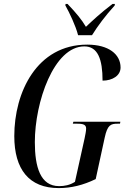

<svg xmlns="http://www.w3.org/2000/svg" viewBox="-20 -951 647 981"><path d="M379 -771H450C480 -819 517 -869 566 -923L567 -931H555C494 -885 452 -845 419 -814C397 -851 371 -883 325 -931H315L314 -923C334 -888 367 -819 379 -771ZM280 10C344 10 405 -5 469 -36L515 -248C529 -313 546 -319 581 -319H593L595 -329H355L352 -319H375C407 -319 420 -313 420 -294C420 -280 416 -264 412 -243L363 -22C337 -5 309 0 282 0C186 0 158 -98 158 -225C158 -429 255 -714 411 -714C480 -714 504 -648 504 -539C555 -539 596 -565 596 -606C596 -673 536 -723 426 -723C167 -723 53 -478 53 -256C53 -86 128 10 280 10Z"/></svg>

Font: Noto Serif Display ExtraCondensed Medium
Style: Italic
Weight: 500
Width: 2
Italic angle: -12°
Designer: Monotype Design Team
Foundry: Monotype Imaging Inc.
Version: Version 2.009